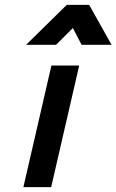

<svg xmlns="http://www.w3.org/2000/svg" viewBox="-20 -768 478 788"><path d="M191 -499H305L190 0H76ZM254 -748H346L438 -584H315L279 -653L210 -584H87Z"/></svg>

Font: Panefresco 800wt
Style: Italic
Weight: 800
Foundry: Campivisivi & Chank Co
Version: Version 1.001